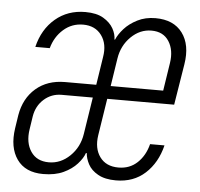

<svg xmlns="http://www.w3.org/2000/svg" viewBox="-45 -607 691 663"><g transform="rotate(5 300.0 -275.0)"><path d="M128 10Q66 10 37 -31Q8 -72 18 -139L25 -185Q35 -244 75 -278.5Q115 -313 176 -313H284L299 -410Q307 -456 285 -486Q263 -516 221 -516Q182 -516 153 -490.5Q124 -465 113 -425H63Q78 -487 121 -523.5Q164 -560 225 -560Q264 -560 287.5 -546Q311 -532 322 -512.5Q333 -493 333 -474H335Q343 -493 360.5 -512.5Q378 -532 405.5 -546Q433 -560 468 -560Q531 -560 561.5 -519Q592 -478 581 -410L558 -268H326L306 -140Q299 -94 320.5 -64.5Q342 -35 385 -35Q424 -35 450.5 -60Q477 -85 487 -125H537Q522 -64 481.5 -27Q441 10 380 10Q342 10 318 -3.5Q294 -17 283.5 -37Q273 -57 272 -75H269Q263 -57 245 -37Q227 -17 198 -3.5Q169 10 128 10ZM334 -313H516L531 -410Q538 -455 518.5 -485.5Q499 -516 458 -516Q418 -516 387 -485.5Q356 -455 349 -410ZM144 -32Q185 -32 217 -63Q249 -94 256 -140L276 -268H168Q133 -268 107 -245Q81 -222 75 -185L68 -139Q61 -93 81.5 -62.5Q102 -32 144 -32Z"/></g></svg>

Font: NKDuy Mono Thin
Style: Italic
Weight: 100
Italic angle: -9°
Monospace: yes
Designer: NKDuy
Foundry: NKDuy
Version: Version 2.251; ttfautohint (v1.8.4.7-5d5b)